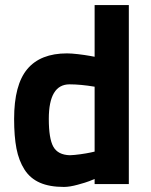

<svg xmlns="http://www.w3.org/2000/svg" viewBox="-20 -720 591 751"><path d="M483.9 -700.2V0H350.1V-20Q342.3 -16.6 329.3 -11.5Q316.4 -6.3 284.4 2.4Q252.4 11.2 230 11.2Q173.8 11.2 136 -5.4Q98.1 -22 75.9 -56.6Q53.7 -91.3 44.4 -138.9Q35.2 -186.5 35.2 -254.9Q35.2 -388.2 86.7 -449.7Q138.2 -511.2 242.2 -511.2Q258.8 -511.2 285.6 -508.1Q312.5 -504.9 331.1 -501.5L350.1 -498V-700.2ZM252.9 -112.8Q270.5 -113.3 294.7 -116.7Q318.8 -120.1 334.5 -123.5L350.1 -127V-380.9Q294.9 -390.1 252 -390.1Q170.9 -390.1 170.9 -254.9Q170.9 -177.7 188.7 -146Q206.5 -114.3 252.9 -112.8Z"/></svg>

Font: TitilliumText25L
Style: 999 wt
Weight: 900
Designer: Accademia di Belle Arti di Urbino and others
Foundry: Accademia di Belle Arti di Urbino and others.
Version: Version 25.000